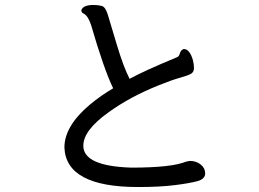

<svg xmlns="http://www.w3.org/2000/svg" viewBox="-20 -746 1040 772"><path d="M535 6Q245 6 239 -153Q239 -239 341 -325Q387 -363 435 -391Q398 -467 346 -646Q334 -682 317 -691Q307 -695 307 -705Q314 -726 356 -726Q375 -726 389.5 -722Q404 -718 413.5 -687Q423 -656 449.5 -567Q476 -478 501 -429Q559 -461 692 -516Q700 -519 703.5 -532Q707 -545 719 -549Q743 -549 756 -503Q760 -486 760 -473Q760 -457 749 -450Q738 -443 704 -433.5Q670 -424 618 -403Q501 -356 416 -294Q315 -222 315 -160Q315 -78 508 -72Q670 -72 728 -96L743 -99Q769 -99 787 -84.5Q805 -70 805 -49Q805 -26 773.5 -17.5Q742 -9 682 -1.5Q622 6 535 6Z"/></svg>

Font: LXGW WenKai Lite Medium
Style: Regular
Weight: 500
Designer: LXGW / Fontworks Inc.
Foundry: LXGW / Fontworks Inc.
Version: Version 1.511; March 25, 2025